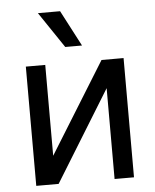

<svg xmlns="http://www.w3.org/2000/svg" viewBox="-55 -829 707 875"><g transform="rotate(-5 299.0 -391.5)"><path d="M164.1 -130V-545.5H75.3V0H177.6L433.6 -415.5V0H522.4V-545.5H421.5ZM151.3 -783.4 262.1 -619H338.8L252.8 -783.4Z"/></g></svg>

Font: Margiela Sans Text
Style: Regular
Weight: 400
Designer: Stefan Endress, Andreas Faust
Version: Version 1.100;FEAKit 1.0